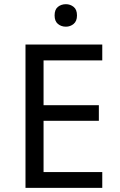

<svg xmlns="http://www.w3.org/2000/svg" viewBox="-20 -914 582 934"><path d="M477.5 -77.1V0H104V-697.3H477.5V-620.1H191.9V-402.3H460.9V-326.2H191.9V-77.1ZM300.8 -893.6Q321.8 -893.6 338.1 -880.6Q354.5 -867.7 354.5 -838.9Q354.5 -811 338.1 -797.6Q321.8 -784.2 300.8 -784.2Q277.8 -784.2 261.7 -797.6Q245.6 -811 245.6 -838.9Q245.6 -867.7 261.7 -880.6Q277.8 -893.6 300.8 -893.6Z"/></svg>

Font: Lunasima
Style: Regular
Weight: 400
Designer: The DocRepair Project, Monotype Design Team
Foundry: Google
Version: Version 2.009